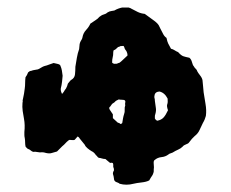

<svg xmlns="http://www.w3.org/2000/svg" viewBox="-20 -475 615 512"><path d="M529 -166Q528 -162 526 -157Q524 -152 521 -147Q516 -137 512 -128Q508 -119 499 -112Q492 -106 484 -95Q482 -92 476 -90Q470 -88 467 -84Q462 -79 455 -76Q448 -73 440 -68Q438 -67 434.5 -66Q431 -65 429 -63Q421 -57 410.5 -56Q400 -55 392 -48Q389 -46 390 -37Q391 -28 390 -23Q390 -22 390 -19Q390 -16 389 -14Q388 -10 386 -7Q384 -4 382 -1L378 6Q371 10 357.5 11.5Q344 13 336 15Q317 20 299 15Q297 13 294 12Q291 11 289 10Q284 7 284 2Q283 -6 281.5 -10Q280 -14 284 -21Q284 -26 282 -30Q282 -32 282 -35Q282 -38 281 -40Q277 -42 277 -41Q277 -40 273 -41Q270 -43 267 -46Q264 -49 261 -51Q256 -51 251.5 -52.5Q247 -54 244 -54Q241 -55 239.5 -57.5Q238 -60 236 -61Q231 -69 224 -72Q219 -75 213.5 -79.5Q208 -84 206 -89Q202 -94 199.5 -97Q197 -100 193 -105Q192 -107 189.5 -109.5Q187 -112 186 -110Q185 -109 183 -106.5Q181 -104 179 -102Q175 -101 172 -101.5Q169 -102 166 -102Q164 -102 162 -100Q158 -97 154.5 -93Q151 -89 146 -85L132 -71Q124 -69 118 -67Q112 -65 103 -67Q97 -69 92 -69Q87 -68 80 -69.5Q73 -71 69 -70Q65 -71 63 -73Q61 -75 59 -76Q53 -78 51 -81Q48 -83 48 -85Q47 -90 47 -95.5Q47 -101 46 -107Q45 -111 45 -115Q45 -119 45 -123Q47 -142 44 -158Q42 -168 40.5 -179Q39 -190 40 -201Q41 -204 40.5 -206Q40 -208 41 -210Q43 -218 44 -225Q45 -232 46 -239Q47 -246 47 -253.5Q47 -261 48 -269Q52 -274 55 -282Q59 -286 63 -286Q68 -288 72.5 -288.5Q77 -289 81 -290Q84 -291 89.5 -294.5Q95 -298 99 -299Q104 -300 111.5 -303Q119 -306 123 -307Q128 -306 134 -304.5Q140 -303 141 -300Q144 -293 145 -287Q146 -281 147 -273Q147 -269 145.5 -257.5Q144 -246 143 -243Q141 -237 143 -230.5Q145 -224 146 -225Q151 -231 151.5 -232.5Q152 -234 156 -239Q158 -243 159 -245.5Q160 -248 161 -252Q163 -254 165.5 -257.5Q168 -261 170 -262Q179 -267 180 -277Q181 -287 181 -297Q183 -309 185 -321Q187 -333 191 -344Q191 -346 191.5 -349Q192 -352 192 -354Q192 -361 198 -370Q199 -372 199.5 -373.5Q200 -375 200 -376Q202 -387 209.5 -395Q217 -403 221 -412Q228 -417 234.5 -421Q241 -425 245 -430Q251 -435 257 -436.5Q263 -438 267 -442Q272 -445 276.5 -445.5Q281 -446 285 -447Q290 -450 295.5 -452Q301 -454 306 -455H323Q325 -454 327 -453.5Q329 -453 330 -452Q339 -447 347.5 -443Q356 -439 366 -438Q371 -434 377 -430Q383 -426 388 -422Q394 -418 399 -413Q404 -408 407 -400Q411 -393 414.5 -385.5Q418 -378 424 -374Q426 -364 428.5 -359Q431 -354 436 -345Q441 -344 445.5 -341Q450 -338 455 -336Q463 -327 469 -325Q475 -323 485 -321Q490 -317 492 -309Q494 -301 497 -298Q499 -294 502 -291.5Q505 -289 506 -285Q508 -281 513.5 -274Q519 -267 520 -261Q521 -254 521.5 -245.5Q522 -237 523 -229Q525 -215 528 -198Q531 -181 529 -166ZM320 -327Q320 -331 319 -334Q317 -340 315 -341.5Q313 -343 311 -350Q310 -353 308 -352.5Q306 -352 301 -352Q296 -349 296 -350Q296 -351 291 -346Q287 -342 284.5 -341.5Q282 -341 282 -336Q282 -327 280.5 -322Q279 -317 279 -308Q283 -304 288 -305H291Q292 -305 292.5 -305.5Q293 -306 296 -307Q299 -307 304 -312Q307 -315 311.5 -319Q316 -323 320 -327ZM428 -181Q424 -192 426 -197Q428 -202 427 -212Q419 -228 405 -231Q393 -230 392 -220Q391 -216 392 -213.5Q393 -211 393 -206Q394 -196 395.5 -188Q397 -180 394 -170Q393 -168 393 -164.5Q393 -161 393 -159Q395 -155 399 -153Q410 -155 416 -161.5Q422 -168 428 -181ZM314 -194Q313 -198 314 -201.5Q315 -205 313 -207Q312 -209 305 -209Q298 -209 297 -210Q288 -206 287.5 -204.5Q287 -203 279 -198Q278 -197 276.5 -194.5Q275 -192 274 -191Q269 -188 273 -182L281 -170V-160Q285 -156 287.5 -154Q290 -152 294 -148Q299 -147 300.5 -145Q302 -143 306 -147Q307 -153 308 -159Q309 -165 311 -171Q313 -176 312.5 -182.5Q312 -189 314 -194Z"/></svg>

Font: Daruma Drop One
Style: Regular
Weight: 400
Designer: Maniackers Design
Version: Version 1.000